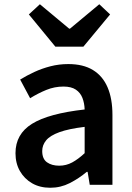

<svg xmlns="http://www.w3.org/2000/svg" viewBox="-20 -871 623 905"><path d="M217 14Q168 14 131.5 -7Q95 -28 74 -64.5Q53 -101 53 -149Q53 -239 131 -287.5Q209 -336 379 -355Q378 -385 368.5 -409.5Q359 -434 337.5 -448.5Q316 -463 279 -463Q237 -463 198 -447Q159 -431 122 -408L75 -496Q106 -515 141.5 -531.5Q177 -548 217.5 -558.5Q258 -569 302 -569Q372 -569 418 -541Q464 -513 487 -459.5Q510 -406 510 -329V0H403L393 -61H389Q352 -30 309 -8Q266 14 217 14ZM259 -90Q292 -90 320.5 -105.5Q349 -121 379 -149V-273Q304 -264 260 -248Q216 -232 197.5 -209.5Q179 -187 179 -159Q179 -122 201.5 -106Q224 -90 259 -90ZM241 -651 116 -803 168 -851 306 -736H310L448 -851L499 -803L373 -651Z"/></svg>

Font: Noto Sans KR SemiBold
Style: Regular
Weight: 600
Designer: Ryoko NISHIZUKA  (kana, bopomofo & ideographs); Paul D. Hunt (Latin, Greek & Cyrillic); Sandoll Communications , Soo-you
Foundry: Adobe
Version: Version 2.004-H2;hotconv 1.0.118;makeotfexe 2.5.65603